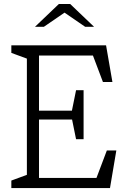

<svg xmlns="http://www.w3.org/2000/svg" viewBox="-20 -962 660 982"><path d="M38 -38.5 129 -72 117.5 -45V-685L129 -658L38 -691.5V-730H522.5L555 -542.5H506.5L447 -700L484 -678H164L179.5 -697.5V-388.5L155 -396H372.5L345.5 -384.5L369 -500.5H407.5V-250H369L345.5 -366L377.5 -350.5H155L179.5 -360.5V-39.5L153.5 -52H504L467 -35L526.5 -192.5H575L542.5 0H38ZM281 -941.5H339L461 -825H415.5L296 -907H324L204.5 -825H159Z"/></svg>

Font: Monaspace Xenon Var ExtraLight
Style: Regular
Weight: 200
Designer: Riley Cran and the Lettermatic Team
Version: Version 1.200 (Monaspace Xenon Var)